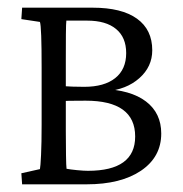

<svg xmlns="http://www.w3.org/2000/svg" viewBox="-20 -480 477 500"><path d="M84 -39.6Q85.4 -45.4 86.9 -76.4Q88.4 -107.4 88.4 -154.8V-304.2Q88.4 -410.2 84 -422.9L35.6 -430.2L37.6 -460H221.2Q296.9 -460 336.7 -431.4Q376.5 -402.8 376.5 -349.1Q376.5 -306.2 342.8 -276.4Q309.1 -246.6 255.9 -242.2L245.6 -248.5Q320.3 -246.1 360.1 -215.8Q399.9 -185.5 399.9 -132.3Q399.9 -71.3 347.4 -35.6Q294.9 0 205.6 0H37.6L35.6 -28.8ZM151.4 -138.7Q151.4 -103 151.9 -75.2Q152.3 -47.4 153.3 -40.5Q163.1 -38.6 180.7 -36.9Q198.2 -35.2 209 -35.2Q332 -35.2 332 -124.5Q332 -217.8 203.1 -217.8Q171.4 -217.8 160.2 -217.5Q148.9 -217.3 140.6 -216.3V-255.9Q155.8 -254.9 169.2 -254.4Q182.6 -253.9 199.2 -253.9Q251.5 -253.9 280 -276.6Q308.6 -299.3 308.6 -341.8Q308.6 -382.8 282.2 -404.5Q255.9 -426.3 207 -426.3H152.8Q151.9 -420.4 151.6 -390.6Q151.4 -360.8 151.4 -324.2Z"/></svg>

Font: Lateef Light
Style: Regular
Weight: 300
Designer: SIL International
Foundry: SIL International
Version: Version 4.200